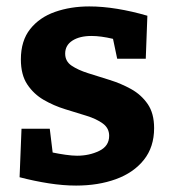

<svg xmlns="http://www.w3.org/2000/svg" viewBox="-20 -566 544 598"><path d="M183 -399Q183 -375 203 -361.5Q223 -348 254.5 -338Q286 -328 321.5 -317Q357 -306 388.5 -288.5Q420 -271 440 -242Q460 -213 460 -167Q460 -108 428 -68Q396 -28 341 -8Q286 12 217 12Q177 12 132 5Q87 -2 41 -14L47 -165H135L144 -91Q163 -87 184 -84Q205 -81 220 -81Q258 -81 289 -96Q320 -111 320 -143Q320 -167 300 -181.5Q280 -196 249 -205.5Q218 -215 182.5 -226Q147 -237 116 -255Q85 -273 65 -303Q45 -333 45 -381Q45 -439 74 -475.5Q103 -512 151.5 -529Q200 -546 258 -546Q299 -546 345 -538.5Q391 -531 439 -517L434 -383H345L332 -445Q294 -454 265 -454Q228 -454 205.5 -439.5Q183 -425 183 -399Z"/></svg>

Font: Bitter
Style: Bold
Weight: 700
Designer: Sol Matas, and Bitter project Authors
Foundry: Sol Matas
Version: Version 2.001